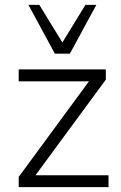

<svg xmlns="http://www.w3.org/2000/svg" viewBox="-20 -771 499 791"><path d="M57 0V-42L359 -453V-436H57V-485H416V-443L113 -31V-49H427V0ZM206 -550 97 -751H142L237 -596L332 -751H377L268 -550Z"/></svg>

Font: Nunito Sans 12pt Light
Style: Regular
Weight: 300
Designer: Vernon Adams
Foundry: Vernon Adams
Version: Version 3.101;gftools[0.9.27]